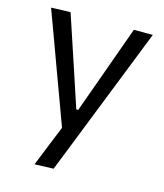

<svg xmlns="http://www.w3.org/2000/svg" viewBox="-105 -579 729 853"><g transform="rotate(15 259.0 -152.0)"><path d="M133.9 195.1Q153.8 146 173.9 95.9Q194.1 45.8 214 -2.8V17.9Q195.2 -33.2 176 -85.5Q156.8 -137.9 138.4 -187.5L105.3 -277.6Q85.9 -331.1 65.2 -387.1Q44.6 -443.1 24.8 -496.2L113.7 -499.3Q135 -435.1 155.5 -373.6Q176 -312.1 197.3 -247.9L250 -88.4H258.8L316.5 -248.4Q339.1 -311.1 361.1 -372.5Q383.2 -433.9 405.6 -496.2H492.8Q477.1 -456.2 462.3 -418.8Q447.5 -381.4 429.8 -336.5Q412.1 -291.6 387.5 -229.4L332.3 -89.8Q294.9 5.2 268.7 71.6Q242.5 138 220.9 192Z"/></g></svg>

Font: Commissioner Thin
Style: Regular
Weight: 100
Designer: Kostas Bartsokas
Foundry: Kostas Bartsokas
Version: Version 1.001;gftools[0.9.23]